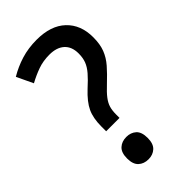

<svg xmlns="http://www.w3.org/2000/svg" viewBox="-229 -788 863 863"><g transform="rotate(-45 202.5 -356.0)"><path d="M123 -242Q123 -295 139.5 -330.5Q156 -366 199 -406Q230 -434 248.5 -455.5Q267 -477 275 -498Q283 -519 283 -547Q283 -590 257.5 -613Q232 -636 186 -636Q146 -636 112.5 -624Q79 -612 46 -594L9 -672Q49 -696 94.5 -710Q140 -724 193 -724Q283 -724 332 -677.5Q381 -631 381 -552Q381 -508 369 -477Q357 -446 333.5 -419Q310 -392 276 -360Q248 -334 233.5 -315Q219 -296 213.5 -277.5Q208 -259 208 -233V-212H123ZM103 -59Q103 -96 121.5 -113Q140 -130 169 -130Q197 -130 215.5 -113.5Q234 -97 234 -59Q234 -22 215.5 -5Q197 12 169 12Q140 12 121.5 -5Q103 -22 103 -59Z"/></g></svg>

Font: Noto Sans Gujarati UI SemiCondensed Medium
Style: Regular
Weight: 500
Width: 4
Designer: Jelle Bosma - Monotype Design Team, Universal Thirst
Foundry: Monotype Imaging Inc.
Version: Version 2.106; ttfautohint (v1.8.4.7-5d5b)